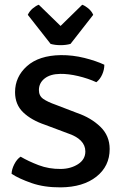

<svg xmlns="http://www.w3.org/2000/svg" viewBox="-20 -796 526 829"><path d="M30 -45.5Q30.5 -65 41.8 -87Q53 -109 69 -119.5Q103 -99.5 147 -82.8Q191 -66 242.5 -66.5Q285.5 -67 317 -87.2Q348.5 -107.5 348.5 -142Q348.5 -195.5 271 -221L175 -257Q115.5 -277 80.2 -310.8Q45 -344.5 45 -398Q45 -464.5 96.5 -510.5Q148 -556.5 242.5 -558Q294 -558.5 344.8 -545.8Q395.5 -533 430.5 -516.5Q430.5 -495 421.2 -474.2Q412 -453.5 396 -441Q360 -457.5 317.8 -467.5Q275.5 -477.5 240.5 -477Q197 -476.5 172.5 -457Q148 -437.5 148 -407Q148 -382 166.8 -369Q185.5 -356 221 -343.5L313.5 -308Q373 -287.5 413.2 -248.8Q453.5 -210 453.5 -152.5Q453.5 -78.5 396.2 -33.2Q339 12 242.5 13Q171 13.5 116.5 -5.5Q62 -24.5 30 -45.5ZM198.5 -606.5 100 -732Q107.5 -748 121.5 -759.8Q135.5 -771.5 147.5 -775.5L241.5 -684L335 -775.5Q347 -771.5 361.2 -759.8Q375.5 -748 382.5 -732L284.5 -606.5Q265.5 -601 241.5 -601Q217.5 -601 198.5 -606.5Z"/></svg>

Font: Signika Negative SC
Style: Regular
Weight: 400
Designer: Anna Giedryś
Foundry: Anna Giedryś
Version: Version 2.000; ttfautohint (v1.8.3) -l 8 -r 50 -G 200 -x 9 -